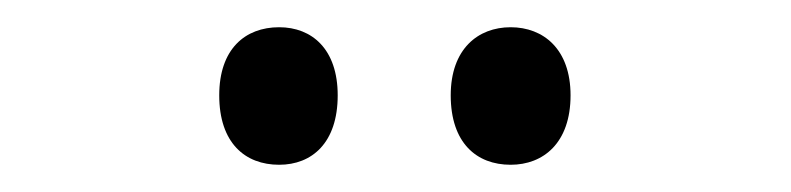

<svg xmlns="http://www.w3.org/2000/svg" viewBox="-20 -742 581 141"><path d="M141 -672C141 -637 160 -621 185 -621C209 -621 228 -637 228 -672C228 -706 209 -722 185 -722C160 -722 141 -706 141 -672ZM311 -672C311 -637 330 -621 355 -621C379 -621 399 -637 399 -672C399 -706 379 -722 355 -722C331 -722 311 -706 311 -672Z"/></svg>

Font: Noto Sans Kannada Condensed
Style: Regular
Weight: 400
Width: 3
Designer: Jelle Bosma - Monotype Design Team
Foundry: Monotype Imaging Inc.
Version: Version 2.005